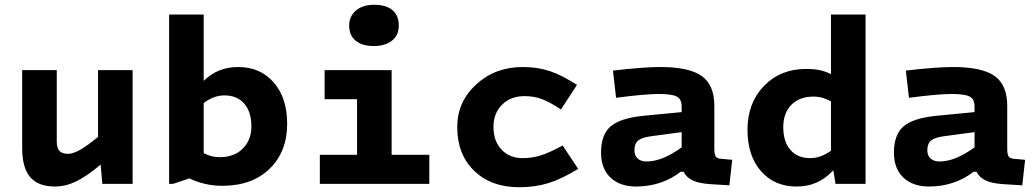

<svg xmlns="http://www.w3.org/2000/svg" viewBox="-20 -771 4338 805"><path d="M536 -477V0H409L402 -81Q344 -32 299.5 -10.5Q255 11 210 11Q140 11 106.5 -28.5Q73 -68 73 -150V-477H218V-177Q218 -150 229.5 -138Q241 -126 265 -126Q286 -126 316 -143Q346 -160 391 -197V-477Z M689 -710H834V-432Q865 -462 900.5 -476Q936 -490 979 -490Q1071 -490 1127.5 -425.5Q1184 -361 1184 -252Q1184 -135 1110.5 -63.5Q1037 8 912 8Q875 8 840 0Q805 -8 774 -23L705 0H689ZM1034 -241Q1034 -302 1004 -336.5Q974 -371 921 -371Q899 -371 878 -363.5Q857 -356 834 -339V-129Q851 -120 867 -116Q883 -112 901 -112Q962 -112 998 -148Q1034 -184 1034 -241Z M1652 -664Q1652 -624 1624 -601Q1596 -578 1547 -578Q1498 -578 1471 -600.5Q1444 -623 1444 -664Q1444 -703 1472.5 -727Q1501 -751 1548 -751Q1599 -751 1625.5 -728.5Q1652 -706 1652 -664ZM1321 0V-122H1477V-355H1341V-477H1622V-122H1780V0Z M2179 -368Q2121 -368 2085 -332Q2049 -296 2049 -239Q2049 -179 2083 -143.5Q2117 -108 2171 -108Q2212 -108 2249 -120Q2286 -132 2339 -161L2404 -63Q2336 -21 2280 -3.5Q2224 14 2157 14Q2039 14 1968 -55Q1897 -124 1897 -238Q1897 -344 1976.5 -417Q2056 -490 2172 -490Q2235 -490 2286.5 -472.5Q2338 -455 2399 -415L2332 -312Q2287 -342 2253.5 -355Q2220 -368 2179 -368Z M2975 -327V-149Q2975 -123 2981 -114.5Q2987 -106 3005 -105L3050 -101L3038 6L2957 1Q2911 -2 2884.5 -14.5Q2858 -27 2846 -51H2834Q2796 -21 2748.5 -5Q2701 11 2647 11Q2579 11 2539.5 -26.5Q2500 -64 2500 -131Q2500 -206 2539.5 -240.5Q2579 -275 2673 -285L2838 -301V-324Q2838 -356 2817 -366.5Q2796 -377 2741 -377Q2715 -377 2669 -373Q2623 -369 2563 -361L2550 -475Q2608 -482 2659 -486Q2710 -490 2748 -490Q2869 -490 2922 -452.5Q2975 -415 2975 -327ZM2640 -141Q2640 -119 2653.5 -106.5Q2667 -94 2691 -94Q2724 -94 2760 -108.5Q2796 -123 2838 -153V-217L2711 -200Q2672 -195 2656 -182Q2640 -169 2640 -141Z M3319 11Q3227 11 3170.5 -53.5Q3114 -118 3114 -227Q3114 -339 3183 -410.5Q3252 -482 3360 -482Q3394 -482 3418.5 -476.5Q3443 -471 3464 -460V-710H3609V0H3483L3474 -57Q3441 -22 3403.5 -5.5Q3366 11 3319 11ZM3390 -366Q3332 -366 3298 -331.5Q3264 -297 3264 -238Q3264 -177 3294 -142.5Q3324 -108 3377 -108Q3399 -108 3420 -115.5Q3441 -123 3464 -139V-346Q3446 -356 3428.5 -361Q3411 -366 3390 -366Z M4203 -327V-149Q4203 -123 4209 -114.5Q4215 -106 4233 -105L4278 -101L4266 6L4185 1Q4139 -2 4112.5 -14.5Q4086 -27 4074 -51H4062Q4024 -21 3976.5 -5Q3929 11 3875 11Q3807 11 3767.5 -26.5Q3728 -64 3728 -131Q3728 -206 3767.5 -240.5Q3807 -275 3901 -285L4066 -301V-324Q4066 -356 4045 -366.5Q4024 -377 3969 -377Q3943 -377 3897 -373Q3851 -369 3791 -361L3778 -475Q3836 -482 3887 -486Q3938 -490 3976 -490Q4097 -490 4150 -452.5Q4203 -415 4203 -327ZM3868 -141Q3868 -119 3881.5 -106.5Q3895 -94 3919 -94Q3952 -94 3988 -108.5Q4024 -123 4066 -153V-217L3939 -200Q3900 -195 3884 -182Q3868 -169 3868 -141Z"/></svg>

Font: Intel One Mono
Style: Bold
Weight: 700
Monospace: yes
Designer: Fred Shallcrass
Foundry: Frere-Jones Type LLC
Version: Version 1.400;hotconv 1.1.0;makeotfexe 2.6.0;FJTRelease1.4